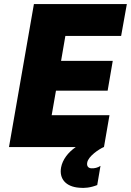

<svg xmlns="http://www.w3.org/2000/svg" viewBox="-20 -720 641 940"><path d="M24 0H351C313 26 286 62 279 100C269 156 303 194 367 199C393 202 423 199 456 186L472 92C459 101 442 105 427 104C411 103 404 92 407 76C412 45 465 10 488 0H489L516 -156H233L254 -276H507L532 -422H279L300 -544H573L601 -700H146Z"/></svg>

Font: Fixel Display ExtraBold
Style: Italic
Weight: 800
Italic angle: -10°
Designer: AlfaBravo + MacPaw
Foundry: Kyrylo Tkachov, Marchela Mozhyna, Serhii Makarenko, Maria Weinstein, Zakhar Kryvoshyya
Version: Version 1.210;Glyphs 3.2 (3217)